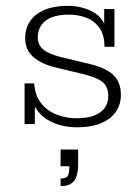

<svg xmlns="http://www.w3.org/2000/svg" viewBox="-20 -425 479 656"><path d="M245 10Q187 10 144.5 -14.5Q102 -39 85 -94L99 -101V-1H64V-140H97Q99 -100 120 -73Q141 -46 173.5 -33.5Q206 -21 241 -21Q294 -21 322 -41Q350 -61 350 -97Q350 -125 334 -141.5Q318 -158 268 -171L168 -195Q120 -207 93 -231Q66 -255 66 -294Q66 -328 83 -353Q100 -378 132.5 -391.5Q165 -405 210 -405Q259 -405 296.5 -385Q334 -365 347 -317L336 -313V-394H371V-265H337Q337 -307 319 -331Q301 -355 273.5 -365Q246 -375 217 -375Q162 -375 135.5 -354Q109 -333 109 -297Q109 -272 127 -256.5Q145 -241 188 -230L288 -206Q342 -193 367.5 -168.5Q393 -144 393 -101Q393 -67 375 -42Q357 -17 324 -3.5Q291 10 245 10ZM187 211V185Q206 185 211.5 176Q217 167 217 143H187V86H247V135Q247 160 241.5 177Q236 194 223 202.5Q210 211 187 211Z"/></svg>

Font: Rokkitt SemiBold ExtraLight
Style: Regular
Weight: 250
Version: Version 3.103